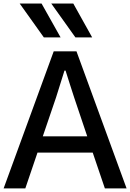

<svg xmlns="http://www.w3.org/2000/svg" viewBox="-24 -1043 721 1063"><path d="M85 -1023.4H206.1L311.5 -835.9H218.8ZM259.8 -1023.4H381.8L486.3 -835.9H393.6ZM212.9 -288.1H459L386.7 -502.9Q380.9 -520.5 363.8 -573.7Q346.7 -627 338.9 -652.3H333Q321.3 -614.3 286.1 -502.9ZM-3.9 0 273.4 -758.8H399.4L676.8 0H556.6L489.3 -198.2H183.6L116.2 0Z"/></svg>

Font: Gothic A1 SemiBold
Style: Regular
Weight: 600
Version: Version 2.50